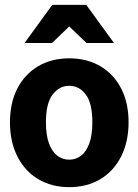

<svg xmlns="http://www.w3.org/2000/svg" viewBox="-20 -760 569 790"><path d="M265 10Q192 10 137 -23Q82 -56 51.5 -116.5Q21 -177 21 -257Q21 -337 51.5 -396Q82 -455 137 -487.5Q192 -520 265 -520Q338 -520 393 -487.5Q448 -455 478.5 -396Q509 -337 509 -257Q509 -177 478.5 -116.5Q448 -56 393 -23Q338 10 265 10ZM265 -103Q292 -103 313.5 -119.5Q335 -136 347.5 -170Q360 -204 360 -257Q360 -335 333 -371Q306 -407 265 -407Q224 -407 196.5 -371Q169 -335 169 -257Q169 -204 181.5 -170Q194 -136 215.5 -119.5Q237 -103 265 -103ZM81 -583 195 -740H335L449 -583H336L209 -705H321L194 -583Z"/></svg>

Font: Instrument Sans SemiCondensed
Style: Bold
Weight: 700
Width: 4
Designer: Rodrigo Fuenzalida
Foundry: fragTYPE
Version: Version 1.000;gftools[0.9.28]